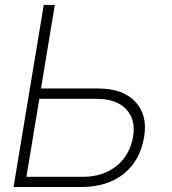

<svg xmlns="http://www.w3.org/2000/svg" viewBox="-20 -747 687 767"><path d="M154.8 -727.3H198.9L143.8 -393.5H372.2Q470.9 -393.5 520.6 -340.6Q570.3 -287.6 555.8 -200.3Q547.6 -150.9 526.1 -113.5Q504.6 -76 472.1 -50.8Q439.6 -25.6 397.7 -12.8Q355.8 0 306.8 0H34.1ZM85.6 -40.8H313.9Q351.9 -40.8 385.1 -51.7Q418.3 -62.5 444.4 -83.1Q470.5 -103.7 487.9 -133.5Q505.3 -163.4 511.7 -201.7Q523.1 -269.5 484 -310.7Q444.6 -352.3 365.1 -352.3H137.1Z"/></svg>

Font: Inter P Extra Light
Style: Italic
Weight: 200
Italic angle: 9.39999°
Designer: Rasmus Andersson
Foundry: rsms
Version: Version 3.018;git-588b23468